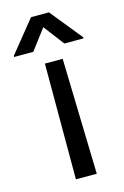

<svg xmlns="http://www.w3.org/2000/svg" viewBox="-172 -820 563 874"><g transform="rotate(-15 109.5 -383.0)"><path d="M171.5 0 157 -545.5H73.2V0ZM-54.3 -610.8H35.9L109 -707.4L182.5 -610.8H272.7V-616.1L151.3 -766H66.8L-54.3 -616.1Z"/></g></svg>

Font: Inter 465
Style: Regular
Weight: 400
Designer: Rasmus Andersson
Foundry: rsms
Version: Version 3.019;Glyphs 3.1.2 (3151)